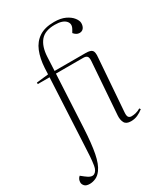

<svg xmlns="http://www.w3.org/2000/svg" viewBox="-274 -890 1074 1227"><g transform="rotate(-30 262.5 -276.5)"><path d="M15 229Q-12 229 -23 216.5Q-34 204 -34 191Q-34 166 -16 151L8 170Q46 201 68 189.5Q90 178 96 141Q101 108 103 78Q105 48 107 5L132 -490H45V-501L133 -511L135 -557Q139 -625 159.5 -675.5Q180 -726 222 -754Q264 -782 333 -782Q382 -782 414.5 -766.5Q447 -751 464 -729Q481 -707 481 -689Q481 -667 470.5 -653Q460 -639 440 -639Q428 -639 417.5 -645.5Q407 -652 399 -662L411 -683Q430 -716 407 -740Q384 -764 328 -764Q255 -764 222 -724.5Q189 -685 185 -612L180 -509H409Q445 -509 456.5 -496Q468 -483 464 -445L435 -56Q433 -30 440.5 -21Q448 -12 462 -12Q477 -12 493.5 -16Q510 -20 529 -31L535 -22Q515 -6 492.5 4Q470 14 443 14Q408 14 396.5 -7.5Q385 -29 387 -60L415 -445Q417 -472 408.5 -481Q400 -490 380 -490H179L159 -103Q153 12 139.5 80.5Q126 149 100 184Q82 209 59.5 219Q37 229 15 229Z"/></g></svg>

Font: Literata 72pt ExtraLight
Style: Italic
Weight: 200
Italic angle: -2°
Designer: Latin by Veronika Burian and Jose Scaglione. Greek by Irene Vlachou. Cyrillic by Vera Evstafieva
Foundry: TypeTogether
Version: Version 3.002